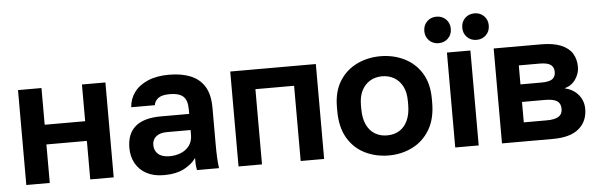

<svg xmlns="http://www.w3.org/2000/svg" viewBox="-48 -895 3327 1068"><g transform="rotate(-5 1615.5 -361.0)"><path d="M61 0V-530H192V-325H418V-530H549V0H418V-215H192V0Z M829 12Q772 12 732 -9.5Q692 -31 671 -69Q650 -107 650 -155Q650 -235 697.5 -275Q745 -315 840 -315H998V-340Q998 -392 974.5 -413Q951 -434 900 -434Q855 -434 835 -418.5Q815 -403 812 -380H680Q683 -426 709.5 -462.5Q736 -499 785.5 -520.5Q835 -542 905 -542Q973 -542 1023.5 -522Q1074 -502 1102 -457.5Q1130 -413 1130 -338V-135Q1130 -93 1131.5 -61.5Q1133 -30 1137 0H1014Q1010 -22 1009.5 -33.5Q1009 -45 1009 -68Q988 -36 943 -12Q898 12 829 12ZM870 -90Q902 -90 931.5 -101.5Q961 -113 979.5 -137.5Q998 -162 998 -200V-225H865Q827 -225 805.5 -207.5Q784 -190 784 -160Q784 -128 806 -109Q828 -90 870 -90Z M1246 0V-530H1724V0H1593V-420H1377V0Z M2085 12Q2013 12 1952.5 -17.5Q1892 -47 1856 -107.5Q1820 -168 1820 -260V-280Q1820 -367 1856 -425Q1892 -483 1952.5 -512.5Q2013 -542 2085 -542Q2157 -542 2217.5 -512.5Q2278 -483 2314 -425Q2350 -367 2350 -280V-260Q2350 -170 2314 -109.5Q2278 -49 2217.5 -18.5Q2157 12 2085 12ZM2085 -100Q2123 -100 2152.5 -117.5Q2182 -135 2199 -171Q2216 -207 2216 -260V-280Q2216 -329 2199 -362Q2182 -395 2152.5 -412.5Q2123 -430 2085 -430Q2047 -430 2017.5 -412.5Q1988 -395 1971 -362Q1954 -329 1954 -280V-260Q1954 -206 1971 -170.5Q1988 -135 2017.5 -117.5Q2047 -100 2085 -100Z M2456 0V-530H2587V0ZM2415 -586Q2383 -586 2362 -607Q2341 -628 2341 -660Q2341 -692 2362 -713Q2383 -734 2415 -734Q2447 -734 2468 -713Q2489 -692 2489 -660Q2489 -628 2468 -607Q2447 -586 2415 -586ZM2627 -586Q2595 -586 2574 -607Q2553 -628 2553 -660Q2553 -692 2574 -713Q2595 -734 2627 -734Q2659 -734 2680 -713Q2701 -692 2701 -660Q2701 -628 2680 -607Q2659 -586 2627 -586Z M2717 0V-530H2981Q3050 -530 3093 -512Q3136 -494 3155.5 -462Q3175 -430 3175 -387Q3175 -351 3153 -318.5Q3131 -286 3091 -275Q3140 -263 3167.5 -229.5Q3195 -196 3195 -151Q3195 -82 3147 -41Q3099 0 3001 0ZM2848 -106H2976Q3021 -106 3042.5 -119.5Q3064 -133 3064 -163Q3064 -193 3043.5 -206.5Q3023 -220 2976 -220H2848ZM2848 -318H2963Q3009 -318 3026.5 -331Q3044 -344 3044 -371Q3044 -397 3026 -410.5Q3008 -424 2963 -424H2848Z"/></g></svg>

Font: Golos Text SemiBold
Style: Regular
Weight: 600
Designer: A.Korolkova, Vitaly Kuzmin
Foundry: ParaType Ltd
Version: Version 2.004